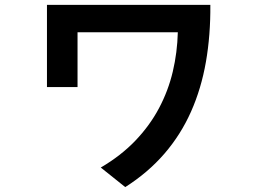

<svg xmlns="http://www.w3.org/2000/svg" viewBox="-20 -669 1040 785"><path d="M840 -649Q841 -526 822 -416.5Q803 -307 761 -212.5Q719 -118 652 -40.5Q585 37 492 96Q469 77 444 57.5Q419 38 392 16Q474 -32 533 -93.5Q592 -155 630 -226.5Q668 -298 686.5 -376.5Q705 -455 707 -537H297V-313H172V-649Z"/></svg>

Font: D2Coding
Style: Bold
Weight: 700
Monospace: yes
Designer: Yong-Rak Park; Jeong-Hwan Yoon; Sang-Min Lee;
Foundry: NHN Corporation
Version: Version 1.3.2; Build 20180524